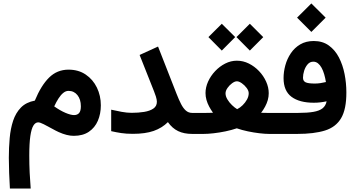

<svg xmlns="http://www.w3.org/2000/svg" viewBox="-20 -784 2079 1124"><path d="M297.4 -161.2Q309.5 -187.7 322.8 -208.1Q336 -228.5 350.5 -240.2Q365 -252 380.9 -252Q413.5 -252 433.4 -227.1Q453.4 -202.1 453.4 -161.6Q453.4 -134.7 443.3 -122.6Q433.2 -110.4 413.5 -110.3Q394.1 -110.3 363 -123.5Q331.9 -136.8 297.4 -161.2ZM38 319.8H159.7Q156 275.2 153.7 227.7Q151.4 180.2 151.4 126.5Q151.4 54.3 157.7 11.8Q164.1 -30.7 175.7 -49.2Q187.4 -67.7 203.7 -67.7Q214.3 -67.7 236.8 -56.3Q259.4 -45 283.6 -31.4Q307.8 -17.8 323.8 -10.7Q372.4 11.2 411.6 11.2Q465 11.2 500.2 -12.6Q535.4 -36.4 552.9 -77.1Q570.3 -117.7 570.3 -167.5Q570.3 -223.7 547.3 -271.2Q524.2 -318.8 481.8 -347.5Q439.5 -376.3 380.9 -376.3Q314.2 -376.1 267.4 -329.9Q220.6 -283.8 183.9 -195Q133 -185.5 102.5 -154.4Q72.1 -123.2 56.8 -77.1Q41.6 -30.9 36.7 25Q31.7 80.8 31.7 140.1Q31.7 182.2 33.5 228.2Q35.3 274.2 38 319.8Z M630.9 -141.9V-16.2Q659.3 -9.7 688.9 -5.1Q718.5 -0.5 757.8 -0.5Q830.6 -0.5 879.4 -17.5Q928.2 -34.5 963 -69.1Q988.4 -32.9 1022.8 -16.5Q1057.1 0 1105 0H1125.5V-123H1105Q1083.7 -123 1068.2 -136.6Q1052.6 -150.2 1039.8 -175.3Q1027 -200.4 1013.5 -235L905.2 -511.5L797.3 -462.2L882 -248.6Q886.7 -238 892.6 -219Q898.4 -200.1 898.4 -188.5Q898.4 -162.5 878 -148.5Q857.6 -134.5 824.1 -129Q790.5 -123.5 750.5 -123.5Q723.6 -123.5 691.9 -129.3Q660.3 -135.1 630.9 -141.9Z M1364.3 -566.9 1442.6 -487.9 1521.1 -566.6 1442.6 -644.9ZM1200.1 -566.9 1278.4 -487.9 1356.9 -566.9 1278.4 -644.9ZM1366.7 -308.1Q1379.2 -308.1 1395.5 -296.8Q1411.8 -285.5 1423.9 -269.2Q1436 -252.9 1436 -238.3Q1436 -219.7 1425.9 -201.4Q1415.8 -183 1400.4 -168Q1385 -152.9 1368.3 -144.9Q1354.3 -153.2 1338.3 -168.4Q1322.4 -183.6 1311.3 -202Q1300.3 -220.3 1300.3 -237.3Q1300.3 -252.5 1311.6 -268.8Q1322.9 -285.2 1338.6 -296.6Q1354.3 -308.1 1366.7 -308.1ZM1508.7 -123.8Q1522.1 -141.4 1532 -159.9Q1542 -178.3 1547.6 -197.9Q1553.2 -217.5 1553.2 -238.3Q1553.2 -272.6 1537.9 -306.4Q1522.7 -340.3 1496.2 -368Q1469.8 -395.7 1436.5 -412.2Q1403.1 -428.7 1366.7 -428.7Q1331.4 -428.7 1298.6 -412.1Q1265.7 -395.4 1239.6 -367.7Q1213.4 -340 1198.2 -306.4Q1183.1 -272.8 1183.1 -239.3Q1183.1 -218.7 1188.7 -199Q1194.3 -179.3 1204.2 -160.6Q1214.1 -141.9 1227 -124Q1209.7 -123.2 1197.2 -123.1Q1184.8 -123 1172 -123H1106V0H1171.4Q1196.3 0 1230.3 -3.8Q1264.4 -7.6 1300.1 -15Q1335.9 -22.5 1366.2 -32.8Q1395.9 -22.5 1430.9 -15.1Q1465.8 -7.8 1498.8 -3.9Q1531.7 0 1555.2 0H1600.1V-123H1553.9Q1544.7 -123 1533.7 -123.1Q1522.8 -123.2 1508.7 -123.8Z M1719.1 -680.7 1802.7 -597.1 1886.3 -680.7 1802.7 -763.8ZM1888 -303.7Q1872 -299.7 1855.5 -297.3Q1839.1 -294.9 1823 -294.9Q1784.5 -294.9 1769.1 -302.2Q1753.8 -309.6 1753.8 -329.1Q1753.8 -348.2 1760.6 -370Q1767.4 -391.8 1780.8 -407.3Q1794.2 -422.9 1814.2 -422.9Q1829.4 -422.9 1841.5 -413.3Q1853.5 -403.8 1862.6 -387.2Q1871.7 -370.6 1877.9 -349.2Q1884.2 -327.7 1888 -303.7ZM1892 -190.9Q1887.1 -165 1868.4 -150Q1849.7 -135.1 1814.6 -129.1Q1779.4 -123 1725.1 -123H1580.6V0H1719.7Q1818.7 0 1882.5 -19.9Q1946.3 -39.8 1977.1 -92.4Q2008 -144.9 2007.7 -243.2Q2007.7 -297.4 1997.2 -350.6Q1986.7 -403.9 1964.1 -447.7Q1941.4 -491.5 1904.9 -517.7Q1868.5 -543.9 1817 -543.9Q1771.1 -543.9 1737.7 -524.2Q1704.3 -504.5 1682.6 -472.2Q1660.8 -439.8 1650.4 -401.7Q1640 -363.5 1640 -326.9Q1640 -251.9 1686.6 -217.2Q1733.2 -182.6 1817 -182.6Q1836.9 -182.6 1855.4 -184.8Q1873.9 -187 1892 -190.9Z"/></svg>

Font: Vazir Variable Regular
Style: Regular
Weight: 400
Designer: Saber Rastikerdar
Foundry: Saber Rastikerdar
Version: Version 30.1.0